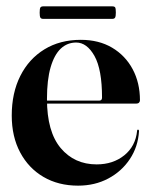

<svg xmlns="http://www.w3.org/2000/svg" viewBox="-20 -575 478 605"><path d="M421 -259Q421 -254.5 418 -251.5Q415 -248.5 409 -248.5H99V-258H293Q301.5 -258 301.5 -267.5Q301.5 -356 277.8 -398.5Q254 -441 220 -441Q192 -441 171.5 -421.8Q151 -402.5 139.5 -363Q128 -323.5 128 -263Q128 -160 171.2 -108.5Q214.5 -57 284.5 -57Q336 -57 371.5 -85.5Q407 -114 412 -162.5Q412 -165 413 -165.8Q414 -166.5 414.5 -166.5Q416 -166.5 417 -165.5Q418 -164.5 418 -161.5Q415 -112.5 389.2 -73.8Q363.5 -35 321.2 -12.5Q279 10 226 10Q164 10 117 -17.5Q70 -45 43.5 -94.8Q17 -144.5 17 -211Q17 -282 44 -335.8Q71 -389.5 120 -419.5Q169 -449.5 234.5 -449.5Q291.5 -449.5 333.2 -424.8Q375 -400 398 -357Q421 -314 421 -259ZM105 -535Q105 -547.5 107.2 -551.2Q109.5 -555 116.5 -555H333.5Q340.5 -555 342.8 -551.8Q345 -548.5 345 -535.5Q345 -524 342.8 -519.8Q340.5 -515.5 333.5 -515.5H116.5Q109.5 -515.5 107.2 -519.5Q105 -523.5 105 -535Z"/></svg>

Font: Fraunces 120pt SemiBold
Style: Regular
Weight: 600
Version: Version 1.000;[b76b70a41]